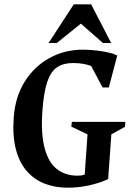

<svg xmlns="http://www.w3.org/2000/svg" viewBox="-20 -858 603 893"><path d="M295 15Q237.4 15 188.9 -3.4Q140.4 -21.9 105.4 -61.3Q70.5 -100.8 53.9 -163.4Q37.4 -226 44 -314Q51.3 -408.9 95.4 -479.1Q139.5 -549.2 210 -588.1Q280.5 -627 365.9 -627Q396.9 -627 428.1 -623.2Q459.4 -619.5 485.5 -613.4Q511.6 -607.2 525.4 -600.1L486.2 -451.1H457.1L404.3 -550.6Q390.3 -556.9 368.1 -560.9Q345.9 -564.9 319.1 -564.9Q275.5 -564.9 246.1 -545.6Q216.7 -526.2 199.9 -477.1Q183 -428 177 -339.1Q170 -234.9 187.6 -168.9Q205.1 -103 243.8 -72.2Q282.5 -41.5 338.9 -40.9Q350.3 -40.9 357.6 -42Q365 -43.1 373.9 -45.7L387.1 -233.1L311.9 -269L314.1 -291.1H563L561.1 -268L497.9 -233.1L483 -25.1Q439.7 -5.4 391.5 4.8Q343.3 15 295 15ZM206 -657.9 323.1 -838H403.9L497 -657.9H458.9L356.1 -748.1L244.1 -657.9Z"/></svg>

Font: Ancizar Serif Light
Style: Italic
Weight: 300
Italic angle: -4°
Designer: Cesar Puertas, Viviana Monsalve, Julian Moncada, Julian Prieto, Jose Castro, Felipe Aragon, Mariel Hernandez, Sara Alarc
Version: Version 8.100